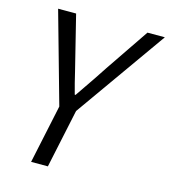

<svg xmlns="http://www.w3.org/2000/svg" viewBox="-109 -820 804 907"><g transform="rotate(15 292.5 -366.0)"><path d="M209 0H127L188 -287L63 -732H151L217 -466Q229 -414 244 -360H248Q328 -476 356 -520L500 -732H585L270 -287Z"/></g></svg>

Font: l_WÎeÑOS 300W
Style: Regular
Weight: 300
Designer: R?O
Version: Version 2.00 June 21, 2023